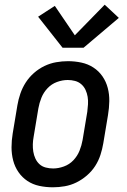

<svg xmlns="http://www.w3.org/2000/svg" viewBox="-20 -788 540 816"><path d="M205 8Q175 8 147 2Q119 -4 96.5 -19Q74 -34 58.5 -56.5Q43 -79 36 -106Q29 -133 29 -162Q29 -191 34 -221L54 -341Q58 -365 66.5 -390Q75 -415 89.5 -437.5Q104 -460 124.5 -478Q145 -496 169 -507.5Q193 -519 218.5 -523.5Q244 -528 269 -528Q298 -528 326 -522Q354 -516 377 -501Q400 -486 415.5 -463.5Q431 -441 438 -414Q445 -387 444.5 -358Q444 -329 439 -299L419 -179Q415 -155 407 -130Q399 -105 384.5 -82.5Q370 -60 349 -42Q328 -24 304.5 -12.5Q281 -1 255.5 3.5Q230 8 205 8ZM206 -72Q228 -72 251.5 -80.5Q275 -89 292 -107Q309 -125 318 -147.5Q327 -170 331 -193L351 -313Q353 -329 354 -345Q355 -361 352.5 -376.5Q350 -392 343.5 -406Q337 -420 325.5 -430Q314 -440 299 -444Q284 -448 268 -448Q245 -448 222 -439.5Q199 -431 182 -413Q165 -395 156 -372.5Q147 -350 143 -327L123 -207Q120 -191 119.5 -175Q119 -159 121.5 -143.5Q124 -128 130.5 -114Q137 -100 148 -90Q159 -80 174.5 -76Q190 -72 206 -72ZM246 -585 142 -717 213 -763 298 -638 425 -768 485 -712 335 -585Z"/></svg>

Font: Iosevka SS04 Medium Oblique
Style: Regular
Weight: 500
Italic angle: -9°
Monospace: yes
Designer: Belleve Invis
Foundry: Belleve Invis
Version: Version 19.0.0; ttfautohint (v1.8.4)